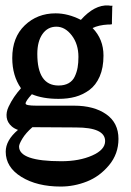

<svg xmlns="http://www.w3.org/2000/svg" viewBox="-20 -485 481 705"><path d="M25 -272Q25 -348 71 -392Q117 -436 184 -436Q230 -436 277 -412Q327 -468 378 -465L385 -464H393L392 -457V-450L391 -409V-402V-396L384 -395H377Q342 -393 320 -382Q360 -341 360 -281Q360 -236 346 -204Q332 -172 308 -154.5Q284 -137 256.5 -129.5Q229 -122 195 -122Q137 -122 97 -139Q74 -114 74 -105Q73 -97 114 -97H252Q325 -97 370 -65.5Q415 -34 415 25Q415 80 380.5 121.5Q346 163 299 181.5Q252 200 203 200Q116 200 58.5 164.5Q1 129 1 72Q1 30 46 -8Q32 -13 23 -21Q7 -35 4.5 -54Q2 -73 11.5 -93Q21 -113 32 -129Q43 -145 57 -161Q25 -207 25 -272ZM195 -171Q217 -171 232 -179.5Q247 -188 254.5 -204Q262 -220 265 -237Q268 -254 268 -276Q268 -323 243.5 -355Q219 -387 187 -387Q155 -387 136 -360Q117 -333 117 -287Q117 -171 195 -171ZM99 -18Q75 3 62.5 23.5Q50 44 50 53Q50 107 205 107Q271 107 318.5 86Q366 65 366 33Q366 -17 259 -17Q148 -18 99 -18Z"/></svg>

Font: Loyal Sans
Style: Boldv1
Weight: 700
Version: Version 001.000